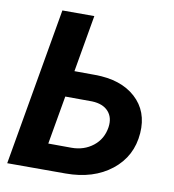

<svg xmlns="http://www.w3.org/2000/svg" viewBox="-80 -782 773 853"><g transform="rotate(10 306.0 -355.5)"><path d="M232.4 -454.6 325.7 -454.1Q442.4 -453.6 508.8 -393.6Q575.2 -333.5 567.9 -233.9Q560.1 -127.9 479 -64Q397.9 0 272.5 0H9.3L132.8 -710.9H276.9ZM211.9 -336.4 173.8 -117.7 278.3 -117.2Q335 -117.2 375.7 -149.2Q416.5 -181.2 424.8 -235.4Q431.2 -279.8 406.7 -306.9Q382.3 -334 333 -335.9Z"/></g></svg>

Font: RobotoInd
Style: Bold Italic
Weight: 700
Italic angle: -12°
Designer: Google
Version: Version 2.001150; 2014